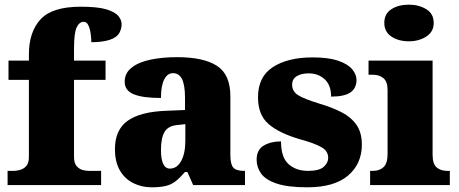

<svg xmlns="http://www.w3.org/2000/svg" viewBox="-20 -797 1978 827"><path d="M415.5 -61V0H12.7V-61H41.5Q48.8 -61 65.4 -64.9Q81.1 -68.8 92.8 -81.5Q104.5 -94.2 104.5 -121.1V-453.1H16.6V-536.1H104.5V-563Q104.5 -659.2 154.5 -713.6Q204.6 -768.1 327.6 -768.1Q401.9 -768.1 439.9 -756.3Q477.5 -744.1 490.7 -727.1Q503.9 -710 503.9 -692.9Q503.9 -673.3 494.1 -655.3Q481.9 -634.3 450.4 -624.8Q418.9 -615.2 373.5 -615.2Q373.5 -629.4 370.8 -650.1Q368.2 -670.9 361.1 -687Q354 -703.1 340.8 -703.1Q321.8 -703.1 310.5 -679.7Q298.8 -655.8 298.8 -587.9V-536.1H434.6V-453.1H298.8V-121.1Q298.8 -94.2 310.1 -81.5Q321.3 -68.8 335.4 -64.9Q349.6 -61 361.8 -61Z M633.3 9.8Q589.8 9.8 554.2 -8.3Q518.1 -25.9 496.6 -62.5Q475.1 -99.1 475.1 -154.8Q475.1 -237.8 530 -276.9Q585 -315.9 696.3 -319.8L776.9 -323.2V-375Q776.9 -429.7 764.2 -456.1Q751 -481.9 725.1 -481.9Q701.2 -481.9 687.5 -455.1Q673.3 -427.7 673.3 -375Q594.7 -375 555.7 -391.1Q517.1 -407.2 517.1 -444.8Q517.1 -482.9 547.9 -506.3Q578.1 -529.8 629.2 -540.3Q680.2 -550.8 742.2 -550.8Q856.9 -550.8 914.6 -513.4Q972.2 -476.1 972.2 -382.8V-130.9Q972.2 -89.8 984.6 -75.4Q997.1 -61 1031.2 -61H1035.2V0H812L787.1 -56.2H776.9Q754.4 -30.3 735.4 -15.6Q716.3 -1 692.1 4.4Q668 9.8 633.3 9.8ZM711.9 -70.8Q742.2 -70.8 760.3 -103.5Q778.3 -136.2 778.3 -190.9V-262.2L747.1 -258.8Q705.1 -255.9 689.2 -229.5Q673.3 -203.1 673.3 -151.9Q673.3 -70.8 711.9 -70.8Z M1303.2 9.8Q1219.7 9.8 1171.9 -6.3Q1124.5 -22 1105 -49.1Q1085.4 -76.2 1085.4 -108.9Q1085.4 -151.9 1116 -169.9Q1146.5 -188 1190.4 -188Q1190.4 -119.1 1222.9 -90.1Q1255.4 -61 1306.6 -61Q1354.5 -61 1374 -78.1Q1393.6 -95.2 1393.6 -117.2Q1393.6 -146.5 1364.3 -163.1Q1334.5 -180.2 1273.4 -196.8Q1182.6 -223.1 1137 -262.5Q1091.3 -301.8 1091.3 -377.9Q1091.3 -466.8 1155.8 -508.3Q1220.2 -549.8 1326.7 -549.8Q1394 -549.8 1436.5 -535.6Q1478.5 -521 1497.1 -498.5Q1515.6 -476.1 1515.6 -453.1Q1515.6 -417 1489.5 -398.9Q1463.4 -380.9 1406.2 -380.9Q1406.2 -430.2 1378.4 -455.6Q1350.6 -481 1309.6 -481Q1278.3 -481 1258.3 -469Q1238.3 -457 1238.3 -432.1Q1238.3 -403.8 1263.2 -387.7Q1275.4 -379.4 1299.1 -370.1Q1322.8 -360.8 1357.4 -350.1Q1413.1 -333.5 1452.1 -313Q1492.7 -292 1515.6 -259Q1538.6 -226.1 1538.6 -173.8Q1538.6 -91.8 1479.5 -41Q1420.4 9.8 1303.2 9.8Z M1741.2 -619.1Q1696.3 -619.1 1665.8 -639.6Q1635.3 -660.2 1635.3 -698.2Q1635.3 -737.8 1665.8 -757.3Q1696.3 -776.9 1741.2 -776.9Q1784.2 -776.9 1816.2 -757.3Q1848.1 -737.8 1848.1 -698.2Q1848.1 -660.2 1816.2 -639.6Q1784.2 -619.1 1741.2 -619.1ZM1917.5 -61V0H1574.2V-61H1586.4Q1614.3 -61 1631.8 -76.9Q1649.4 -92.8 1649.4 -134.8V-409.2Q1649.4 -445.8 1631.3 -460.4Q1613.3 -475.1 1586.4 -475.1H1567.4V-536.1H1843.3V-130.9Q1843.3 -90.8 1860.8 -75.9Q1878.4 -61 1906.2 -61Z"/></svg>

Font: Koh Santepheap Black
Style: Regular
Weight: 900
Designer: Danh Hong
Version: Version 2.002; ttfautohint (v1.8.3)